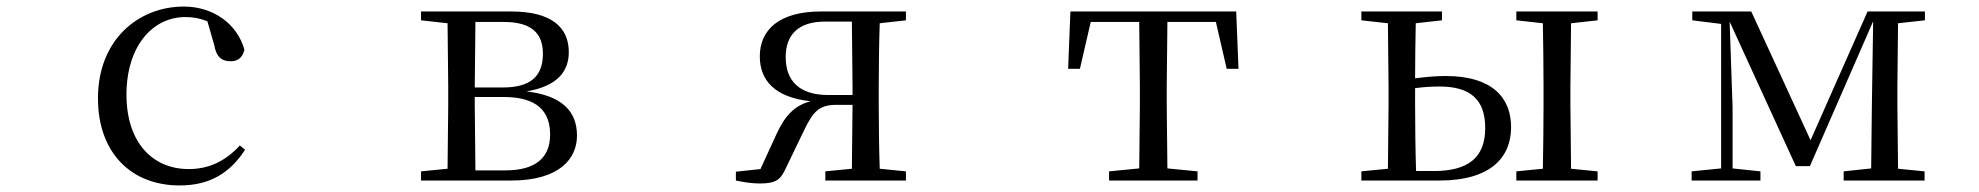

<svg xmlns="http://www.w3.org/2000/svg" viewBox="-20 -551 6040 586"><path d="M528 15C623 15 683 -25 728 -94L712 -107C667 -58 616 -35 556 -35C444 -35 366 -118 366 -262C366 -408 444 -499 546 -499C569 -499 591 -495 613 -486L634 -413C640 -378 656 -364 684 -364C706 -364 720 -375 726 -399C704 -479 630 -531 541 -531C403 -531 279 -430 279 -251C279 -84 381 15 528 15Z M1345 0H1540C1688 0 1741 -67 1741 -137C1741 -210 1697 -259 1587 -272C1687 -289 1716 -338 1716 -392C1716 -467 1664 -516 1540 -516H1265V-489L1346 -480L1348 -288V-229L1346 -36L1265 -28V0ZM1431 -484H1517C1602 -484 1637 -450 1637 -387C1637 -317 1598 -284 1514 -284H1429ZM1429 -255H1517C1621 -255 1659 -210 1659 -140C1659 -71 1616 -31 1523 -31H1431L1429 -229Z M2499 0H2745V-28L2665 -36C2663 -92 2662 -174 2662 -229V-288C2662 -342 2663 -424 2665 -480L2745 -489V-516H2486C2358 -516 2299 -460 2299 -379C2299 -308 2342 -254 2454 -242C2405 -229 2376 -198 2351 -144L2301 -35L2226 -27V0C2250 5 2274 9 2299 9C2350 9 2363 -3 2380 -41L2434 -153C2461 -209 2479 -231 2532 -231H2582L2580 -36L2499 -28ZM2582 -261H2508C2422 -261 2378 -302 2378 -377C2378 -445 2417 -485 2497 -485H2580L2582 -288Z M3456 0H3635V-28L3543 -37L3541 -229V-288L3543 -484H3691L3724 -341H3760L3753 -516H3247L3240 -341H3276L3309 -484H3457L3459 -288V-229L3457 -37L3365 -28V0Z M4135 0H4373C4530 0 4592 -71 4592 -163C4592 -252 4535 -319 4393 -319C4362 -319 4330 -316 4299 -312C4299 -364 4300 -432 4301 -480L4381 -489V-516H4135V-489L4216 -480L4218 -288V-229L4216 -36L4135 -28ZM4299 -282C4323 -285 4347 -287 4373 -287C4468 -287 4513 -247 4513 -160C4513 -70 4461 -29 4356 -29H4302C4300 -85 4299 -171 4299 -229ZM4608 -489 4689 -480C4690 -424 4691 -342 4691 -288V-229C4691 -174 4690 -92 4689 -36L4608 -28V0H4856V-28L4775 -36L4773 -229V-288L4775 -480L4856 -489V-516H4608Z M5233 0H5353V-28L5268 -37V-223L5259 -485L5461 -44H5504L5697 -486L5693 -222L5691 -37L5607 -28V0H5854V-28L5773 -36L5771 -229V-288L5773 -480L5855 -489V-516H5680L5506 -123L5325 -516H5145V-489L5233 -478V-37L5143 -28V0Z"/></svg>

Font: Harano Aji Mincho TW
Style: Regular
Weight: 400
Foundry: Masamichi Hosoda
Version: HaranoAjiMinchoTW-Regular version 20230610;ttx 4.39.4